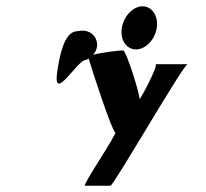

<svg xmlns="http://www.w3.org/2000/svg" viewBox="-20 -776 654 610"><path d="M162 -550C146 -444 226 -585 251 -585C255 -586 259 -588 262 -590C271 -556 337 -356 346 -356C356 -356 240 -186 250 -186H331C341 -186 563 -572 576 -572H474C486 -572 421 -450 423 -462C425 -475 381 -616 371 -616C363 -616 305 -610 276 -602C286 -614 292 -630 287 -645C281 -670 255 -684 228 -677C202 -677 178 -656 162 -550ZM367 -687C361 -649 382 -619 412 -619C442 -619 472 -649 478 -687C484 -725 463 -756 433 -756C403 -756 373 -725 367 -687Z"/></svg>

Font: Ampere
Style: SCCndIta
Weight: 400
Version: Version 1